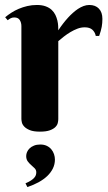

<svg xmlns="http://www.w3.org/2000/svg" viewBox="-20 -527 437 780"><path d="M216.8 -403.8Q235.4 -432.1 256.3 -455.1Q265.1 -464.8 275.4 -474.1Q285.6 -483.4 296.6 -490.7Q307.6 -498 319.3 -502.4Q331.1 -506.8 342.8 -506.8Q367.7 -506.8 381.8 -491.9Q396 -477.1 396 -450.2Q396 -433.6 393.3 -418.2Q390.6 -402.8 382.8 -380.9H369.1Q366.2 -396 355.5 -406Q344.7 -416 324.2 -416Q309.1 -416 294.4 -410.4Q279.8 -404.8 265.9 -396.5Q252 -388.2 239.5 -378.4Q227.1 -368.7 216.8 -359.9V-43Q216.8 -36.6 214.8 -27.8Q212.9 -19 205.3 -11.2Q197.8 -3.4 182.9 2.2Q168 7.8 142.1 7.8Q116.2 7.8 101.3 1.7Q86.4 -4.4 78.6 -12.7Q70.8 -21 68.8 -29.8Q66.9 -38.6 66.9 -43.9V-420.9Q66.9 -435.1 60.3 -445.6Q53.7 -456.1 38.1 -456.1Q29.8 -456.1 23.9 -453.1Q18.1 -450.2 11.2 -444.8L1 -457Q12.2 -466.3 26.1 -475.3Q40 -484.4 56.2 -491.2Q72.3 -498 90.8 -502.4Q109.4 -506.8 129.9 -506.8Q150.9 -506.8 165.8 -501.2Q180.7 -495.6 190.2 -486.6Q199.7 -477.5 205.1 -466.3Q210.4 -455.1 213.1 -443.6Q215.8 -432.1 216.3 -421.6Q216.8 -411.1 216.8 -403.8ZM83.5 217.8Q97.2 211.9 105.7 206.3Q114.3 200.7 119.1 195.1Q124 189.5 125.7 184.1Q127.4 178.7 127.4 172.9Q127.4 163.6 121.1 157Q114.7 150.4 106.9 143.8Q99.1 137.2 92.8 128.7Q86.4 120.1 86.4 106.9Q86.4 99.1 89.8 90.8Q93.3 82.5 100.3 75.7Q107.4 68.8 118.2 64.5Q128.9 60.1 143.6 60.1Q158.7 60.1 169.9 65.4Q181.2 70.8 188.5 79.6Q195.8 88.4 199.5 99.4Q203.1 110.4 203.1 121.1Q203.1 140.6 194.8 157.5Q186.5 174.3 171.9 188.2Q157.2 202.1 136.7 213.4Q116.2 224.6 91.3 232.9Z"/></svg>

Font: Berkshire Swash
Style: Regular
Weight: 700
Designer: Astigmatic (AOETI)
Foundry: Astigmatic (AOETI)
Version: Version 1.000